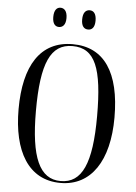

<svg xmlns="http://www.w3.org/2000/svg" viewBox="-61 -957 718 1013"><g transform="rotate(5 298.5 -450.5)"><path d="M373 -809C393 -809 408 -823 408 -859C408 -896 393 -911 373 -911C352 -911 337 -896 337 -859C337 -823 352 -809 373 -809ZM218 -809C238 -809 254 -823 254 -859C254 -896 238 -911 218 -911C199 -911 184 -896 184 -859C184 -823 199 -809 218 -809ZM298 10C460 10 552 -130 552 -358C552 -597 466 -725 299 -725C128 -725 44 -589 44 -359C44 -137 127 10 298 10ZM298 0C186 0 136 -111 136 -358C136 -611 183 -715 299 -715C419 -715 460 -611 460 -358C460 -107 411 0 298 0Z"/></g></svg>

Font: Noto Serif Display ExtraCondensed
Style: Regular
Weight: 400
Width: 2
Designer: Monotype Design Team
Foundry: Monotype Imaging Inc.
Version: Version 2.009